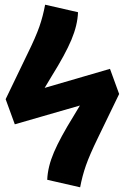

<svg xmlns="http://www.w3.org/2000/svg" viewBox="-20 -780 531 817"><path d="M487 -380 396 -192Q361 -120 345.5 -75.5Q330 -31 321 17L181 -15Q183 -70 209.5 -132Q236 -194 293 -286L320 -331L43 -251L4 -358L97 -551Q132 -622 147.5 -666.5Q163 -711 172 -760L312 -728Q310 -673 284 -611Q258 -549 200 -456L170 -406L448 -487Z"/></svg>

Font: Fira Sans BGR
Style: Bold
Weight: 700
Designer: bBox Type GmbH & Carrois Corporate GbR & Edenspiekermann AG
Foundry: bBox Type GmbH & Carrois Corporate GbR & Edenspiekermann AG
Version: Version 4.301